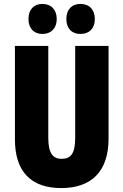

<svg xmlns="http://www.w3.org/2000/svg" viewBox="-20 -948 628 978"><path d="M125 -851C125 -803 153 -775 196 -775C241 -775 269 -805 269 -851C269 -898 241 -928 196 -928C153 -928 125 -900 125 -851ZM318 -851C318 -804 345 -775 390 -775C436 -775 463 -805 463 -851C463 -898 436 -928 390 -928C346 -928 318 -900 318 -851ZM533 -242V-714H363V-247C363 -167 342 -139 294 -139C249 -139 226 -168 226 -246V-714H56V-238C56 -72 140 10 292 10C448 10 533 -77 533 -242Z"/></svg>

Font: Noto Sans Ethiopic ExtraCondensed Black
Style: Regular
Weight: 900
Width: 2
Designer: Monotype Design Team
Foundry: Monotype Imaging Inc.
Version: Version 2.102